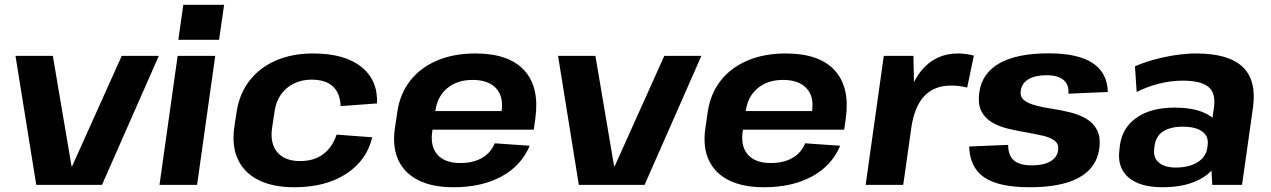

<svg xmlns="http://www.w3.org/2000/svg" viewBox="-20 -774 5321 804"><path d="M44.9 -540H201.3L279.4 -78.7H282.4L489.7 -540H645L407.2 0H131.8Z M881.3 -540 805.3 0H647.9L723.9 -540ZM918.5 -753.9 897.3 -607.4H726.8L747.5 -753.9Z M1211.9 10.1Q1123.4 10.1 1063.6 -19.5Q1003.8 -49.1 977.2 -104.5Q950.5 -159.9 960.6 -237.6L970.4 -302.4Q981.4 -379.6 1023.9 -435Q1066.3 -490.4 1134.6 -520.3Q1203 -550.1 1290.9 -550.1Q1423.3 -550.1 1493.2 -493.9Q1563.1 -437.7 1558.6 -340.9L1406.4 -329.7Q1404.4 -383.8 1373.9 -412.1Q1343.4 -440.5 1283.9 -440.5Q1243.3 -440.5 1209.9 -423.8Q1176.4 -407.2 1155.5 -376.9Q1134.7 -346.6 1129.3 -304.4L1118.9 -235.6Q1110.5 -172.6 1141.7 -136Q1173 -99.5 1236.9 -99.5Q1294.4 -99.5 1333 -128.1Q1371.7 -156.7 1389.6 -210.3L1538.7 -199.1Q1516.2 -102.8 1430 -46.3Q1343.8 10.1 1211.9 10.1Z M1878.9 10.1Q1791 10.1 1732.4 -19Q1673.9 -48.1 1648.2 -103.3Q1622.5 -158.4 1633.6 -236.6L1643.4 -303.4Q1654.4 -380.6 1697.4 -435.7Q1740.4 -490.9 1810.2 -520.5Q1880.1 -550.1 1970.6 -550.1Q2110.9 -550.1 2175.5 -479.3Q2240.1 -408.5 2221.6 -276.9L2215.1 -231H1762.3L1773.4 -308.9H2101L2076.7 -279.1L2080.6 -310.5Q2089 -371 2056.5 -405.2Q2024 -439.4 1959 -439.4Q1894.6 -439.4 1852.6 -404.5Q1810.7 -369.5 1802.8 -308L1789.4 -219.3Q1781.9 -158.8 1813 -125.1Q1844 -91.3 1907.5 -91.3Q1961.9 -91.3 1999 -113.1Q2036.2 -134.9 2051.5 -173.9L2198.2 -163.7Q2163 -80 2080 -35Q1997 10.1 1878.9 10.1Z M2316.9 -540H2473.3L2551.4 -78.7H2554.4L2761.7 -540H2917L2679.2 0H2403.8Z M3178.9 10.1Q3091 10.1 3032.4 -19Q2973.9 -48.1 2948.2 -103.3Q2922.5 -158.4 2933.6 -236.6L2943.4 -303.4Q2954.4 -380.6 2997.4 -435.7Q3040.4 -490.9 3110.2 -520.5Q3180.1 -550.1 3270.6 -550.1Q3410.9 -550.1 3475.5 -479.3Q3540.1 -408.5 3521.6 -276.9L3515.1 -231H3062.3L3073.4 -308.9H3401L3376.7 -279.1L3380.6 -310.5Q3389 -371 3356.5 -405.2Q3324 -439.4 3259 -439.4Q3194.6 -439.4 3152.6 -404.5Q3110.7 -369.5 3102.8 -308L3089.4 -219.3Q3081.9 -158.8 3113 -125.1Q3144 -91.3 3207.5 -91.3Q3261.9 -91.3 3299 -113.1Q3336.2 -134.9 3351.5 -173.9L3498.2 -163.7Q3463 -80 3380 -35Q3297 10.1 3178.9 10.1Z M3680.9 -540H3805L3809.2 -331.1L3762.3 0H3604.9ZM3763.3 -277.7Q3782.3 -412.2 3840.6 -481.1Q3898.9 -550.1 3991.4 -550.1Q4007.9 -550.1 4024.7 -547.8Q4041.5 -545.6 4058 -541.1L4030 -407.2Q3999.4 -415.7 3962.9 -415.7Q3892.1 -415.7 3850.3 -371.5Q3808.5 -327.2 3795.6 -236.1Z M4291.5 10.1Q4162.6 10.1 4101.9 -30.9Q4041.3 -72 4038.2 -160.6L4201.7 -167.3Q4201.7 -122.6 4225.9 -102.1Q4250.1 -81.5 4302 -81.5Q4348.9 -81.5 4377.8 -97.8Q4406.7 -114.1 4410.6 -144.2Q4414.6 -170.5 4396.8 -184.3Q4379 -198.2 4347.5 -205.6Q4315.9 -213 4278.1 -219.5Q4240.3 -226 4202.8 -234.7Q4165.2 -243.5 4134.9 -261Q4104.6 -278.6 4089.4 -308.6Q4074.1 -338.6 4081.1 -388.7Q4092.6 -468.4 4165.9 -509.5Q4239.1 -550.6 4371.5 -550.6Q4493.9 -550.6 4555.4 -510Q4616.9 -469.5 4619 -388.8L4454 -381.7Q4457 -419.8 4433.2 -439.4Q4409.5 -459 4362.5 -459Q4315.2 -459 4287 -442.5Q4258.8 -425.9 4254.4 -394.3Q4250.5 -368.6 4268.3 -354.5Q4286.1 -340.4 4317.6 -332.2Q4349.1 -324 4386.9 -318.3Q4424.7 -312.6 4462 -303.3Q4499.3 -294 4529.1 -276.5Q4558.9 -259 4574.4 -228.4Q4589.9 -197.9 4582.9 -149.4Q4571.4 -70.6 4498.1 -30.2Q4424.9 10.1 4291.5 10.1Z M5045.2 -194.6 5063.4 -324.2Q5071.9 -383.5 5040.6 -409.9Q5009.3 -436.3 4932.3 -436.3Q4884.9 -436.3 4835.4 -424.1Q4785.9 -411.9 4739.8 -389L4732.7 -496.2Q4767.4 -511.6 4811.4 -523.9Q4855.4 -536.1 4901.8 -543.1Q4948.3 -550.1 4988.9 -550.1Q5124.5 -550.1 5183.5 -494Q5242.5 -437.9 5226.9 -324.2L5181.1 0H5056.5ZM4847.8 10.1Q4752.9 10.1 4705.3 -31.2Q4657.6 -72.5 4667.6 -146.6L4669.6 -165.7Q4680.1 -240.3 4740.2 -281.9Q4800.4 -323.4 4898.8 -323.4Q5001.6 -323.4 5054.7 -283.1Q5107.8 -242.8 5097.3 -169.2L5094.4 -148.6Q5084.4 -73.5 5019 -31.7Q4953.6 10.1 4847.8 10.1ZM4903.8 -72.4Q4959.2 -72.4 4994.9 -94.7Q5030.5 -116.9 5035.5 -155L5036.9 -165.8Q5042.4 -202.4 5014.9 -222.9Q4987.4 -243.5 4932.5 -243.5Q4882 -243.5 4851.2 -224.1Q4820.5 -204.8 4814.6 -162.9L4813.6 -153Q4807.7 -115 4831.9 -93.7Q4856.2 -72.4 4903.8 -72.4Z"/></svg>

Font: Pathway Extreme 8pt Thin 12pt
Style: Italic
Weight: 100
Italic angle: -8°
Version: Version 1.001;gftools[0.9.26]